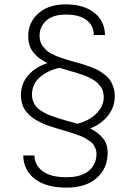

<svg xmlns="http://www.w3.org/2000/svg" viewBox="-20 -795 624 883"><path d="M286.1 67.9Q191.9 67.9 139.9 27.6Q87.9 -12.7 86.9 -80.1H138.2Q139.2 -36.1 175.5 -8.1Q211.9 20 286.1 20Q354 20 388.9 -9.8Q423.8 -39.6 423.8 -87.9Q423.8 -101.1 418.9 -112.5Q414.1 -124 408 -132.3Q401.9 -140.6 387.9 -149.4Q374 -158.2 365 -163.1Q356 -168 335.2 -175.3Q314.5 -182.6 304.9 -185.5Q295.4 -188.5 271 -195.8Q251 -201.7 239.7 -205.1Q228.5 -208.5 209.5 -214.8Q190.4 -221.2 179 -226.3Q167.5 -231.4 151.9 -239.7Q136.2 -248 126.7 -255.9Q117.2 -263.7 106.4 -274.7Q95.7 -285.6 89.8 -297.4Q84 -309.1 80.1 -324.2Q76.2 -339.4 76.2 -356Q76.2 -411.1 110.1 -449.2Q144 -487.3 198.2 -504.9Q156.2 -524.9 133.1 -554.2Q109.9 -583.5 109.9 -628.9Q109.9 -692.4 156.7 -733.6Q203.6 -774.9 282.2 -774.9Q363.8 -774.9 412.6 -737.3Q461.4 -699.7 462.9 -633.8H411.1Q411.1 -677.7 377.9 -702.9Q344.7 -728 283.2 -728Q223.6 -728 192.9 -700.2Q162.1 -672.4 162.1 -630.9Q162.1 -617.2 165.3 -605.5Q168.5 -593.8 175.8 -584Q183.1 -574.2 190.4 -566.4Q197.8 -558.6 210.9 -551.5Q224.1 -544.4 234.1 -539.6Q244.1 -534.7 261.5 -529.1Q278.8 -523.4 289.6 -520Q300.3 -516.6 319.8 -511.2Q344.7 -504.4 359.4 -500Q374 -495.6 396.5 -487.3Q418.9 -479 432.4 -471.4Q445.8 -463.9 461.9 -451.4Q478 -439 486.8 -425.5Q495.6 -412.1 501.7 -393.1Q507.8 -374 507.8 -352.1Q507.8 -304.2 478 -264.9Q448.2 -225.6 395 -204.1Q433.1 -185.1 454.1 -158.4Q475.1 -131.8 475.1 -91.8Q475.1 -21.5 425.3 23.2Q375.5 67.9 286.1 67.9ZM290 -238.8Q297.9 -236.8 313.5 -232.4Q329.1 -228 336.9 -226.1Q392.6 -240.7 424.8 -274.2Q457 -307.6 457 -347.2Q457 -361.3 453.9 -373.5Q450.7 -385.7 443.4 -395.8Q436 -405.8 428.2 -413.8Q420.4 -421.9 407.2 -429.2Q394 -436.5 383.8 -441.4Q373.5 -446.3 356.2 -452.1Q338.9 -458 327.6 -461.4Q316.4 -464.8 296.9 -470.2Q290 -472.2 275.6 -476.6Q261.2 -481 253.9 -482.9Q199.2 -471.2 163.1 -439.7Q127 -408.2 127 -358.9Q127 -343.8 131.8 -330.6Q136.7 -317.4 143.8 -307.6Q150.9 -297.9 164.6 -288.6Q178.2 -279.3 189 -273.7Q199.7 -268.1 219.5 -261Q239.3 -253.9 251.5 -250.2Q263.7 -246.6 286.6 -239.7Q287.6 -239.3 288.3 -239Q289.1 -238.8 290 -238.8Z"/></svg>

Font: Sora ExtraLight
Style: Regular
Weight: 200
Designer: Jonathan Barnbrook, Julián Moncada
Foundry: Barnbrook Fonts
Version: Version 2.000